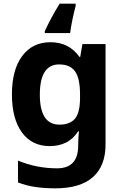

<svg xmlns="http://www.w3.org/2000/svg" viewBox="-20 -786 673 1046"><path d="M255 -556Q356 -556 413 -476H417L429 -546H555V1Q555 118 486 179Q417 240 282 240Q224 240 174.5 233Q125 226 78 208V89Q179 131 291 131Q406 131 406 7V-4Q406 -21 407.5 -39Q409 -57 410 -71H406Q378 -28 339 -9Q300 10 251 10Q154 10 99.5 -64.5Q45 -139 45 -272Q45 -406 101 -481Q157 -556 255 -556ZM302 -435Q197 -435 197 -270Q197 -107 304 -107Q361 -107 388.5 -139.5Q416 -172 416 -253V-271Q416 -359 389 -397Q362 -435 302 -435ZM392 -753Q384 -724 375 -681Q366 -638 362 -606H224V-616Q239 -649 259.5 -687.5Q280 -726 305 -766H392Z"/></svg>

Font: Noto Sans Sinhala
Style: Bold
Weight: 700
Designer: Jelle Bosma - Monotype Design Team
Foundry: Monotype Imaging Inc.
Version: Version 2.006; ttfautohint (v1.8.4.7-5d5b)